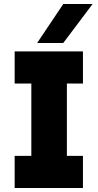

<svg xmlns="http://www.w3.org/2000/svg" viewBox="-20 -936 488 956"><path d="M53 0V-160H136V-520H53V-680H393V-520H313V-160H393V0ZM165 -722 295 -916H441L295 -722Z"/></svg>

Font: Teachers ExtraBold
Style: Regular
Weight: 800
Designer: Alfredo Marco Pradil, Chank Diesel
Version: Version 1.001